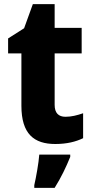

<svg xmlns="http://www.w3.org/2000/svg" viewBox="-20 -776 447 924"><path d="M295 -214C262 -214 243 -232 243 -271V-519H373V-642H243V-756H138L96 -640L19 -591V-519H83V-267C83 -131 144 -83 246 -83C302 -83 345 -94 380 -111V-231C351 -221 324 -214 295 -214ZM318 -21V-32H169C166 9 154 76 145 115V128H243C275 77 298 28 318 -21Z"/></svg>

Font: Noto Sans Kannada UI SemiCondensed ExtraBold
Style: Regular
Weight: 800
Width: 4
Designer: Jelle Bosma - Monotype Design Team
Foundry: Monotype Imaging Inc.
Version: Version 2.005